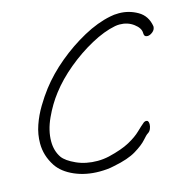

<svg xmlns="http://www.w3.org/2000/svg" viewBox="-98 -701 853 854"><g transform="rotate(-15 328.0 -274.0)"><path d="M258 55Q195 55 143.5 32.5Q92 10 67 -27Q50 -53 42 -79.5Q34 -106 34 -134Q34 -176 48 -216.5Q62 -257 84.5 -294.5Q107 -332 130 -362Q173 -418 232 -467Q291 -516 356 -551.5Q421 -587 482 -599Q499 -603 522 -603Q568 -603 608 -580Q648 -557 656 -507Q656 -492 643.5 -482Q631 -472 620 -472Q604 -472 604 -489V-490Q604 -513 576.5 -533.5Q549 -554 512 -554Q507 -554 501.5 -553.5Q496 -553 491 -552Q439 -542 378.5 -509Q318 -476 262.5 -430Q207 -384 168 -333Q134 -289 109 -234.5Q84 -180 84 -130Q84 -86 106 -54Q122 -32 165 -12.5Q208 7 262 7Q288 7 315 1Q377 -14 412.5 -33.5Q448 -53 468.5 -73Q489 -93 505 -106Q511 -109 515 -109Q527 -109 527 -91Q527 -81 522.5 -70Q518 -59 508 -53Q501 -49 484 -29.5Q467 -10 430 12.5Q393 35 326 48Q309 52 292 53.5Q275 55 258 55Z"/></g></svg>

Font: Grape Nuts
Style: Regular
Weight: 400
Designer: Robert E. Leuschke
Foundry: Robert E. Leuschke
Version: Version 1.010; ttfautohint (v1.8.3)